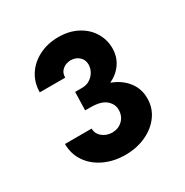

<svg xmlns="http://www.w3.org/2000/svg" viewBox="-116 -991 627 651"><g transform="rotate(-30 197.5 -666.0)"><path d="M35.2 -571.3H139.6Q139.6 -551.3 155.3 -538.1Q170.9 -524.9 194.3 -524.4Q219.2 -524.9 235.1 -540.8Q251 -556.6 251 -581.1Q251 -603.5 232.2 -619.6Q213.4 -635.7 171.9 -635.7H151.4L153.3 -707H181.6Q198.2 -707 211.4 -715.6Q224.6 -724.1 231.9 -737.3Q239.3 -750.5 239.3 -764.6Q239.3 -783.2 226.6 -795.2Q213.9 -807.1 193.4 -807.6Q173.8 -807.1 160.9 -795.7Q147.9 -784.2 148.4 -765.6H48.8Q48.8 -803.2 68.1 -833Q87.4 -862.8 121.1 -879.6Q154.8 -896.5 196.3 -896.5Q238.8 -896.5 270.8 -879.4Q302.7 -862.3 319.8 -834Q336.9 -805.7 336.9 -772.5Q336.9 -739.3 319.6 -713.9Q302.2 -688.5 272 -674.3Q310.5 -660.2 332.8 -631.6Q355 -603 354.5 -565.4Q354.5 -528.8 333.5 -499.5Q312.5 -470.2 276.1 -453.4Q239.7 -436.5 195.3 -436.5Q150.4 -436.5 113.8 -453.6Q77.1 -470.7 56.2 -501.2Q35.2 -531.7 35.2 -571.3Z"/></g></svg>

Font: Reddit Sans Chocolate
Style: Bold
Weight: 700
Designer: Stephen Hutchings
Foundry: Reddit
Version: Version 1.011